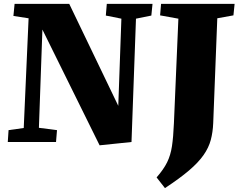

<svg xmlns="http://www.w3.org/2000/svg" viewBox="-20 -730 1233 987"><path d="M588 -186 604 -634 524 -650 529 -710H764L758 -650L679 -634L656 0L492 17L198 -578L180 -73L273 -61L268 0H20L24 -61L102 -72L127 -636L49 -648L55 -710H336ZM897 -634 803 -651 808 -710H1186L1180 -651L1097 -636L1076 -96Q1074 -50 1063.5 -10.5Q1053 29 1026.5 67Q1000 105 952 146Q904 187 828 237L785 182Q821 141 839 104.5Q857 68 864 21.5Q871 -25 874 -96Z"/></svg>

Font: Literata 36pt ExtraBold
Style: Italic
Weight: 800
Italic angle: -2°
Designer: Latin by Veronika Burian and Jose Scaglione. Greek by Irene Vlachou. Cyrillic by Vera Evstafieva
Foundry: TypeTogether
Version: Version 3.002